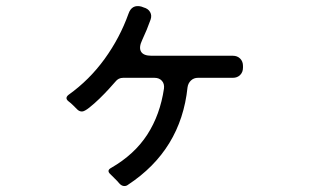

<svg xmlns="http://www.w3.org/2000/svg" viewBox="-20 -586 1040 644"><path d="M380 29Q377 25 373.5 21.5Q370 18 366 14L351 -1Q336 -14 353 -23Q431 -68 474 -134.5Q517 -201 530 -289Q532 -305 523 -315Q514 -325 498 -325H393Q377 -325 367 -312Q361 -305 346 -288.5Q331 -272 313.5 -255Q296 -238 279.5 -225Q263 -212 255 -212Q246 -212 239 -219L225 -233Q221 -237 217.5 -240Q214 -243 210 -246Q196 -257 210 -268Q280 -318 331 -388.5Q382 -459 411 -540Q422 -572 454 -564L462 -561Q477 -557 483.5 -545.5Q490 -534 485 -520Q479 -503 472 -486Q465 -469 457 -452Q445 -427 453 -413Q461 -399 488 -399H761Q776 -399 785.5 -389.5Q795 -380 795 -365V-359Q795 -344 785.5 -334.5Q776 -325 761 -325H644Q630 -325 620.5 -316Q611 -307 609 -293Q587 -83 409 34Q404 38 397 38Q388 38 380 29Z"/></svg>

Font: Higure Gothic Medium
Style: Regular
Weight: 500
Designer: Yoshimichi Ohira
Foundry: Positype
Version: Version 1.000